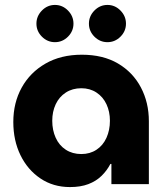

<svg xmlns="http://www.w3.org/2000/svg" viewBox="-20 -747 677 779"><path d="M264 12Q196 12 144 -23Q92 -58 63 -117.5Q34 -177 34 -252Q34 -330 68 -391.5Q102 -453 164.5 -489Q227 -525 312 -525Q398 -525 458.5 -489.5Q519 -454 551.5 -392.5Q584 -331 584 -255V0H432V-82H428Q414 -55 392 -33.5Q370 -12 338.5 0Q307 12 264 12ZM310 -122Q345 -122 371.5 -139.5Q398 -157 412 -188Q426 -219 426 -257Q426 -294 412 -324Q398 -354 371.5 -371.5Q345 -389 310 -389Q274 -389 247 -371.5Q220 -354 206 -324Q192 -294 192 -257Q192 -219 206 -188Q220 -157 247 -139.5Q274 -122 310 -122ZM416 -575.9Q385.4 -575.9 363.1 -598.2Q340.8 -620.5 340.8 -651.1Q340.8 -681.6 363.1 -704.3Q385.4 -727 416 -727Q446.5 -727 468.8 -704.3Q491.1 -681.6 491.1 -651.1Q491.1 -620.5 468.8 -598.2Q446.5 -575.9 416 -575.9ZM203 -575.9Q172.4 -575.9 150.1 -598.2Q127.8 -620.5 127.8 -651.1Q127.8 -681.6 150.1 -704.3Q172.4 -727 203 -727Q233.5 -727 255.8 -704.3Q278.1 -681.6 278.1 -651.1Q278.1 -620.5 255.8 -598.2Q233.5 -575.9 203 -575.9Z"/></svg>

Font: MuseoModerno SemiBold
Style: Bold
Weight: 700
Version: Version 1.001